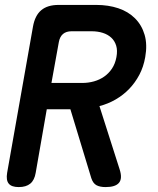

<svg xmlns="http://www.w3.org/2000/svg" viewBox="-20 -750 640 780"><path d="M189 -413H314Q339 -413 362 -419.5Q385 -426 403.5 -439Q422 -452 435 -471.5Q448 -491 453 -518Q458 -545 452 -564.5Q446 -584 432 -597Q418 -610 397.5 -616.5Q377 -623 352 -623H271Q249 -623 236 -612Q223 -601 219 -579ZM170 -306 125 -48Q120 -18 103 -4Q86 10 56 10Q27 10 15.5 -4Q4 -18 9 -48L114 -642Q122 -687 147.5 -708.5Q173 -730 218 -730H371Q420 -730 460.5 -716.5Q501 -703 528.5 -675.5Q556 -648 567.5 -608.5Q579 -569 570 -518Q563 -478 546 -446Q529 -414 505 -389Q481 -364 450 -346Q419 -328 384 -319L466 -62Q478 -25 463.5 -7.5Q449 10 409 10Q386 10 372 2.5Q358 -5 351 -26L266 -306Z"/></svg>

Font: Maple Mono SemiBold
Style: Italic
Weight: 600
Italic angle: -10°
Monospace: yes
Designer: subframe7536
Version: Version 7.000